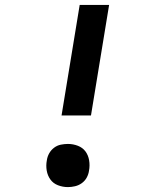

<svg xmlns="http://www.w3.org/2000/svg" viewBox="-20 -755 640 783"><path d="M351 -284H231L305 -735H425ZM257 8Q236 8 216.5 0.5Q197 -7 185.5 -23Q174 -39 170.5 -59.5Q167 -80 171 -101Q173 -116 180.5 -129.5Q188 -143 200.5 -152.5Q213 -162 228 -165Q243 -168 257 -168Q278 -168 297.5 -160.5Q317 -153 328.5 -137.5Q340 -122 343.5 -101Q347 -80 343 -59Q341 -44 333.5 -30.5Q326 -17 313.5 -8Q301 1 286 4.5Q271 8 257 8Z"/></svg>

Font: Iosevka Curly Extended
Style: Bold Italic
Weight: 700
Width: 7
Italic angle: -9°
Monospace: yes
Designer: Belleve Invis
Foundry: Belleve Invis
Version: Version 11.1.0; ttfautohint (v1.8.3)